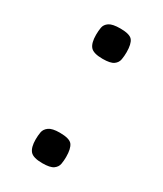

<svg xmlns="http://www.w3.org/2000/svg" viewBox="-125 -495 472 556"><g transform="rotate(30 110.5 -217.5)"><path d="M110 -341Q79 -341 69 -353Q59 -365 59 -392Q59 -405 61 -416.5Q63 -428 74 -435.5Q85 -443 111 -443Q143 -443 152 -431.5Q161 -420 161 -392Q161 -380 159 -368Q157 -356 146.5 -348.5Q136 -341 110 -341ZM110 8Q79 8 69 -4Q59 -16 59 -42Q59 -55 61 -66.5Q63 -78 74 -86Q85 -94 110 -94Q143 -94 152 -82Q161 -70 161 -42Q161 -30 159 -18.5Q157 -7 146.5 0.5Q136 8 110 8Z"/></g></svg>

Font: Fredoka Expanded
Style: Regular
Weight: 400
Width: 7
Designer: Ben Nathan
Foundry: Milena B. Brandão, Ben Nathan
Version: Version 2.001